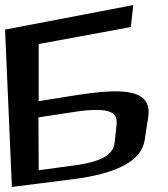

<svg xmlns="http://www.w3.org/2000/svg" viewBox="-75 -705 665 759"><path d="M202 -325 78 -305V-531L442 -598L452 -685L-55 -588L-28 34L209 4C387 -18 485 -69 497 -152L511 -243C530 -370 367 -351 202 -325ZM203 -49 78 -32 77 -241 215 -262C278 -272 323 -273 350 -266C377 -259 389 -242 386 -214L378 -140C372 -78 285 -59 203 -49Z"/></svg>

Font: Gamestation Warped
Style: Regular
Weight: 400
Designer: Jonas Hecksher
Foundry: Jonas Hecksher, Playtypeª, e-types AS
Version: Version 1.003